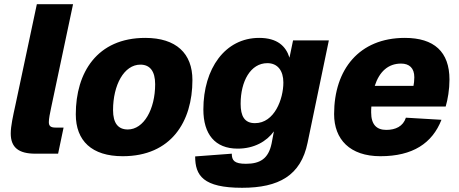

<svg xmlns="http://www.w3.org/2000/svg" viewBox="-20 -730 2182 912"><path d="M148 0H256L282 -124H244C220 -124 212 -132 212 -150C212 -165 217 -192 223 -219L327 -710H155L53 -230C42 -180 31 -131 31 -96C31 -29 69 0 148 0Z M563 12C793 12 894 -152 894 -350C894 -476 817 -550 670 -550C441 -550 340 -385 340 -187C340 -61 416 12 563 12ZM587 -115C541 -115 517 -145 517 -207C517 -326 569 -423 647 -423C692 -423 717 -392 717 -330C717 -211 663 -115 587 -115Z M1130 162C1304 162 1409 104 1441 -52L1542 -538H1372L1355 -456C1338 -511 1297 -550 1211 -550C1049 -550 946 -404 946 -210C946 -93 1001 -24 1109 -24C1187 -24 1246 -58 1281 -106L1270 -48C1255 24 1215 48 1148 48C1093 48 1081 32 1081 0L907 13C907 104 945 162 1130 162ZM1191 -145C1141 -145 1123 -179 1123 -237C1123 -344 1170 -430 1250 -430C1299 -430 1326 -394 1326 -338C1326 -260 1284 -145 1191 -145Z M1787 12C1940 12 2033 -49 2077 -161L1908 -171C1895 -130 1859 -113 1815 -113C1769 -113 1743 -138 1743 -196C1743 -205 1743 -215 1744 -224H2097C2107 -258 2115 -305 2115 -352C2115 -484 2042 -550 1903 -550C1686 -550 1567 -400 1567 -188C1567 -68 1642 12 1787 12ZM1885 -428C1924 -428 1948 -407 1948 -363C1948 -346 1946 -332 1944 -322H1760C1782 -390 1824 -428 1885 -428Z"/></svg>

Font: Geist ExtraBold
Style: Italic
Weight: 800
Italic angle: -12°
Designer: Basement.studio, Andrés Briganti, Mateo Zaragoza
Foundry: Basement.studio, Vercel, Andrés Briganti, Guido Ferreyra, Mateo Zaragoza
Version: Version 1.500